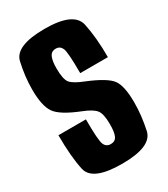

<svg xmlns="http://www.w3.org/2000/svg" viewBox="-172 -761 737 844"><g transform="rotate(-30 196.5 -339.0)"><path d="M194.5 3.5Q344 3.5 359.2 -67.2Q374.5 -138 374.5 -204Q374.5 -288.5 350 -321.2Q325.5 -354 234 -391.5Q184 -411 168.5 -429.5Q153 -448 153 -504.5Q153 -541.5 161.8 -561.2Q170.5 -581 193.5 -581Q215 -581 224 -560.5Q233 -540 233 -434H373.5Q373.5 -534 357.8 -607.5Q342 -681 194.5 -681Q45.5 -681 29.8 -611.5Q14 -542 14 -477Q14 -394.5 38.8 -358Q63.5 -321.5 157 -284.5Q204 -266 219 -246.2Q234 -226.5 234 -174Q234 -133 225.2 -114.8Q216.5 -96.5 194 -96.5Q172 -96.5 162.5 -116.5Q153 -136.5 153 -245.5H13.5Q13.5 -136 29 -66.2Q44.5 3.5 194.5 3.5Z"/></g></svg>

Font: Anybody ExtraCondensed
Style: Bold
Weight: 700
Width: 2
Version: Version 1.113;gftools[0.9.25]